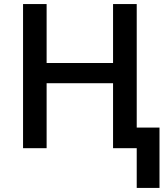

<svg xmlns="http://www.w3.org/2000/svg" viewBox="-20 -734 833 951"><path d="M657.2 -713.9V-102.1H770V196.8H657.2V0H540V-321.8H210.9V0H94.2V-713.9H210.9V-421.9H540V-713.9Z"/></svg>

Font: Open Sans
Style: SemiBold
Weight: 600
Foundry: Ascender Corporation
Version: Version 1.10